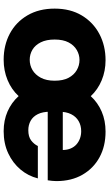

<svg xmlns="http://www.w3.org/2000/svg" viewBox="213 -820 614 1081"><g transform="rotate(90 520.5 -279.0)"><path d="M433.9 -279.2Q433.9 -326.8 417.6 -357.5Q401.2 -388.2 374.5 -403.6Q347.9 -419.1 317.1 -419.1Q287.2 -419.1 260.8 -403.6Q234.3 -388.2 218.2 -357.5Q202.1 -326.8 202.1 -279.2Q202.1 -232.5 217.7 -201.1Q233.4 -169.7 259.3 -154.2Q285.3 -138.8 316.1 -138.8Q347 -138.8 373.6 -154.2Q400.2 -169.7 417.1 -201.1Q433.9 -232.5 433.9 -279.2ZM28 -279.2Q28 -367.8 66.5 -432Q105.1 -496.3 170.9 -531.1Q236.8 -565.8 318.5 -565.8Q379.1 -565.8 431.6 -544Q484 -522.2 521 -482.5Q557.1 -522.2 607.8 -544Q658.5 -565.8 720.5 -565.8Q802.7 -565.8 865.1 -531.8Q927.5 -497.8 963.3 -435.7Q999.1 -373.6 999.1 -288.9Q999.1 -277.5 997.8 -265Q996.6 -252.6 994.6 -240.2H567.5L568 -325H824.1Q823.6 -350.5 815.3 -369.8Q807 -389.2 792.4 -402.1Q777.7 -415 758.7 -421.8Q739.6 -428.6 718.2 -428.6Q686.3 -428.6 661.3 -414.2Q636.3 -399.8 622.4 -372Q608.5 -344.3 608.5 -303.5V-254.7Q608.5 -212.1 622.1 -184.6Q635.8 -157.1 659.5 -144Q683.2 -130.9 712.4 -130.9Q749 -130.9 770 -146.7Q790.9 -162.6 801.6 -184.6H983.8Q970.4 -130.3 933.8 -86.8Q897.2 -43.3 842.5 -17.7Q787.8 7.9 718.2 7.9Q657.1 7.9 606.9 -14.1Q556.6 -36.2 520.6 -76.4Q483.6 -36.2 430.4 -14.1Q377.2 7.9 316.1 7.9Q233.9 7.9 168.8 -26.8Q103.7 -61.5 65.8 -126.3Q28 -191.1 28 -279.2Z"/></g></svg>

Font: Poppins Variable
Style: Regular
Weight: 100
Designer: Jonny Pinhorn
Foundry: Indian Type Foundry
Version: Version 6.000